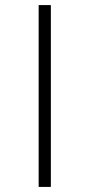

<svg xmlns="http://www.w3.org/2000/svg" viewBox="-20 -735 352 755"><path d="M132 0V-715H180V0Z"/></svg>

Font: Julius Sans One
Style: Regular
Weight: 400
Designer: Luciano Vergara
Foundry: LatinoType
Version: Version 1.001